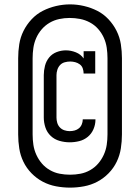

<svg xmlns="http://www.w3.org/2000/svg" viewBox="-20 -780 640 877"><path d="M298 -130Q275 -130 252 -136.5Q229 -143 212 -159Q195 -175 187.5 -197.5Q180 -220 180 -243V-437Q180 -458 185.5 -479.5Q191 -501 204.5 -517.5Q218 -534 238.5 -542Q259 -550 281 -550Q304 -550 326.5 -541Q349 -532 362 -513V-546H415V-444H362Q362 -456 358 -467.5Q354 -479 344.5 -486Q335 -493 323.5 -496Q312 -499 301 -499Q288 -499 275.5 -495.5Q263 -492 254.5 -483Q246 -474 242 -461.5Q238 -449 238 -437V-243Q238 -231 241.5 -219Q245 -207 253.5 -198Q262 -189 274 -185Q286 -181 298 -181Q310 -181 321 -184Q332 -187 340.5 -194Q349 -201 353.5 -212Q358 -223 358 -234Q358 -234 358 -234.5Q358 -235 358 -235H416Q416 -235 416 -234.5Q416 -234 416 -233Q416 -211 407 -190Q398 -169 381 -155Q364 -141 342.5 -135.5Q321 -130 298 -130ZM300 77Q268 77 236 71Q204 65 175.5 50Q147 35 124 11.5Q101 -12 87 -41Q73 -70 68 -102Q63 -134 63 -166V-514Q63 -546 68 -578Q73 -610 87.5 -639Q102 -668 124.5 -692Q147 -716 175.5 -730.5Q204 -745 236 -752.5Q268 -760 300 -760Q332 -760 364 -752.5Q396 -745 424.5 -730.5Q453 -716 475.5 -692Q498 -668 512.5 -639Q527 -610 532 -578Q537 -546 537 -514V-166Q537 -134 532 -102Q527 -70 513 -41Q499 -12 476 11.5Q453 35 424.5 50Q396 65 364 71Q332 77 300 77ZM300 18Q324 18 347.5 13.5Q371 9 392 -3Q413 -15 428.5 -33Q444 -51 454 -73Q464 -95 467.5 -118.5Q471 -142 471 -166V-514Q471 -538 467.5 -562Q464 -586 454 -608Q444 -630 428 -648Q412 -666 390.5 -677.5Q369 -689 345.5 -693.5Q322 -698 298 -698Q274 -698 250.5 -693Q227 -688 206.5 -676Q186 -664 170.5 -646Q155 -628 145.5 -606.5Q136 -585 132.5 -561.5Q129 -538 129 -514V-166Q129 -142 132.5 -118.5Q136 -95 146 -73Q156 -51 171.5 -33Q187 -15 208 -3Q229 9 252.5 13.5Q276 18 300 18Z"/></svg>

Font: Iosevka Curly Slab Extended
Style: Regular
Weight: 400
Width: 7
Monospace: yes
Designer: Belleve Invis
Foundry: Belleve Invis
Version: Version 11.1.0; ttfautohint (v1.8.3)